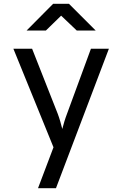

<svg xmlns="http://www.w3.org/2000/svg" viewBox="-20 -805 640 1005"><path d="M220 -645 300 -723 382 -645H481L341 -785H258L119 -645ZM273 180 550 -550H456L331 -210C322 -187 311 -151 306 -130C301 -151 291 -187 282 -210L148 -550H50L260 -34L179 180Z"/></svg>

Font: Tekne LDO
Style: Regular
Weight: 400
Monospace: yes
Designer: Alessio Laiso, Mario Rullo, Paolo Rosset
Foundry: Alessio Laiso
Version: Version 1.000;hotconv 1.0.109;makeotfexe 2.5.65596